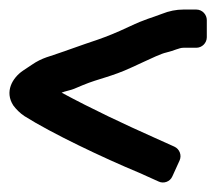

<svg xmlns="http://www.w3.org/2000/svg" viewBox="-39 -477 453 402"><path d="M394 -435C394 -446 385 -457 372 -457H345C330 -457 315 -454 300 -448C277 -439 267 -438 231 -421C176 -395 154 -391 108 -374L88 -367C67 -359 50 -357 27 -341L9 -329C-13 -314 -30 -285 -11 -256C-5 -248 3 -240 12 -234C69 -198 176 -147 253 -115L293 -97C303 -92 317 -96 322 -108L337 -141C342 -152 337 -165 326 -170L286 -188C221 -217 155 -248 90 -283C97 -286 105 -287 116 -291L135 -299C169 -313 194 -316 237 -336L263 -348C276 -354 299 -365 309 -367C326 -371 336 -377 345 -377H372C384 -377 394 -387 394 -399Z"/></svg>

Font: Reckless Catfish
Style: Fax
Weight: 400
Foundry: Cannot Into Space Fonts
Version: Version 0.2894